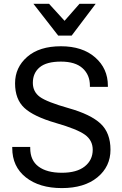

<svg xmlns="http://www.w3.org/2000/svg" viewBox="-20 -967 636 1002"><path d="M43.9 -194.3V-200.2H137.7V-194.3Q137.7 -129.9 181.2 -97.7Q224.6 -65.4 302.7 -65.4Q380.9 -65.4 422.4 -98.6Q463.9 -131.8 463.9 -185.5Q463.9 -234.4 423.6 -263.7Q383.3 -293 271.5 -325.2Q155.3 -358.9 106.9 -404.1Q58.6 -449.2 58.6 -532.2Q58.6 -615.2 122.1 -670.4Q185.5 -725.6 297.9 -725.6Q410.2 -725.6 476.6 -667.5Q543 -609.4 543 -519.5V-513.7H449.2V-519.5Q449.2 -576.2 411.1 -610.8Q373 -645.5 297.9 -645.5Q222.7 -645.5 187 -615.7Q151.4 -585.9 151.4 -534.7Q151.4 -488.3 188 -461.4Q224.6 -434.6 338.9 -402.3Q453.1 -370.1 504.9 -321.8Q556.6 -273.4 556.6 -185.5Q556.6 -97.7 488.3 -41.5Q419.9 14.6 302.7 14.6Q185.5 14.6 114.7 -41.5Q43.9 -97.7 43.9 -194.3ZM283.7 -781.2 154.3 -947.3H235.8L316.9 -858.4L395 -947.3H479.5L354 -781.2Z"/></svg>

Font: RobotoFlex
Style: Regular
Weight: 400
Designer: Berlow after Robertson
Foundry: Google
Version: Version 2.136